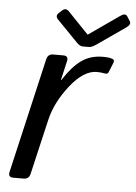

<svg xmlns="http://www.w3.org/2000/svg" viewBox="-51 -740 554 780"><g transform="rotate(5 225.5 -350.0)"><path d="M158.2 -655.8Q144.5 -669.9 158.7 -682.6L170.9 -693.8Q185.1 -707 198.7 -692.9L282.7 -605.5H283.7L408.7 -692.9Q428.2 -706.5 436.5 -693.8L448.7 -674.8Q457 -662.1 436.5 -647.9L322.3 -568.4Q304.2 -555.7 292 -555.7H267.6Q255.4 -555.7 243.2 -568.4ZM32.7 0Q10.7 0 15.6 -22L124 -490.7Q128.9 -512.7 150.9 -512.7H191.9Q213.9 -512.7 209 -490.7L190.9 -412.6H192.9Q228 -467.8 264.9 -494.4Q301.8 -521 352.1 -521Q380.9 -521 392.6 -515.6Q401.9 -511.7 397.5 -501L381.3 -460.9Q377.9 -452.1 367.2 -454.1Q350.6 -457.5 333.5 -457.5Q280.3 -457.5 225.6 -388.4Q170.9 -319.3 153.8 -246.1L101.6 -22Q96.7 0 74.7 0Z"/></g></svg>

Font: Istok Web
Style: BoldItalic
Weight: 700
Italic angle: -13°
Designer: Andrey V. Panov
Foundry: Andrey V. Panov
Version: Version 1.0.2g